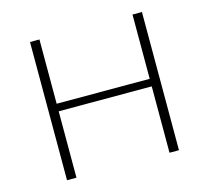

<svg xmlns="http://www.w3.org/2000/svg" viewBox="-97 -771 960 883"><g transform="rotate(-15 383.5 -329.0)"><path d="M605 0V-658H650V0ZM117 0V-658H162V0ZM133 -316V-352H635V-316Z"/></g></svg>

Font: Ysabeau ExtraLight
Style: Regular
Weight: 250
Designer: Christian Thalmann (Catharsis Fonts)
Version: Version 2.002